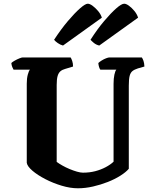

<svg xmlns="http://www.w3.org/2000/svg" viewBox="-20 -1013 824 1033"><path d="M399 0Q358 0 311.5 -14Q265 -28 223.5 -49.5Q182 -71 154.5 -94.5Q127 -118 124 -137V-563Q124 -591 129.5 -611.5Q135 -632 141 -638H53Q50 -643 46 -652.5Q42 -662 41 -674Q47 -680 59.5 -687Q72 -694 84.5 -699Q97 -704 102 -704H360Q364 -698 368.5 -685Q373 -672 373 -655L330 -642Q315 -638 305 -629.5Q295 -621 290 -604Q285 -587 285 -556V-142Q297 -133 315.5 -122.5Q334 -112 354.5 -103.5Q375 -95 394 -89.5Q413 -84 426 -84Q462 -84 492.5 -92Q523 -100 548.5 -113.5Q574 -127 591 -143V-562Q591 -591 595.5 -611.5Q600 -632 606 -638H520Q516 -643 513 -652.5Q510 -662 509 -674Q515 -680 527 -687.5Q539 -695 551 -699.5Q563 -704 569 -704H743Q748 -697 752 -685.5Q756 -674 757 -655L722 -645Q703 -639 692.5 -630.5Q682 -622 677.5 -604.5Q673 -587 673 -552V-105Q658 -87 628 -68Q598 -49 560 -34Q522 -19 480.5 -9.5Q439 0 399 0ZM514 -768Q497 -772 484.5 -782.5Q472 -793 467 -799Q504 -857 540.5 -900Q577 -943 605.5 -968Q634 -993 648 -993Q659 -993 674 -982Q689 -971 703 -954Q717 -937 723 -918ZM319 -768Q304 -772 290.5 -781.5Q277 -791 271 -799Q309 -857 345.5 -900Q382 -943 410.5 -968Q439 -993 452 -993Q463 -993 478 -982Q493 -971 507.5 -954Q522 -937 528 -918Z"/></svg>

Font: Texturina 12pt ExtraBold
Style: Regular
Weight: 800
Designer: Guillermo Torres Carreño
Foundry: Omnibus-Type
Version: Version 1.002